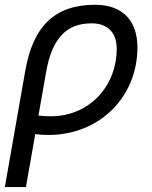

<svg xmlns="http://www.w3.org/2000/svg" viewBox="-20 -547 626 792"><path d="M372.6 -527.3C207.5 -527.3 116.7 -441.4 84 -253.9L0 224.6H86.9L125.5 6.3C143.6 8.3 161.1 9.8 179.7 9.8C389.2 9.8 546.9 -145.5 546.9 -351.6C546.9 -463.9 483.4 -527.3 372.6 -527.3ZM138.7 -70.3 170.4 -250.5C194.3 -387.7 253.4 -450.7 357.9 -450.7C423.8 -450.7 461.4 -412.6 461.4 -346.7C461.4 -187.5 344.7 -67.4 190.4 -67.4C171.4 -67.4 153.8 -68.4 138.7 -70.3Z"/></svg>

Font: Cascadia Code PL SemiLight
Style: Italic
Weight: 350
Italic angle: -10°
Monospace: yes
Designer: Aaron Bell
Foundry: Saja Typeworks
Version: Version 2404.023